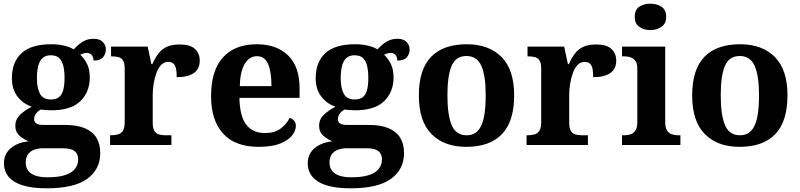

<svg xmlns="http://www.w3.org/2000/svg" viewBox="-20 -790 4358 1046"><path d="M235.6 235.9Q118.3 235.9 59.9 200.6Q1.5 165.3 1.5 99.2Q1.5 64.3 19 38.9Q36.5 13.6 67.1 -1.4Q97.6 -16.4 136.4 -20.1Q110 -30.2 86.7 -50.4Q63.4 -70.7 63.4 -105.6Q63.4 -138.5 87 -162.5Q110.7 -186.5 152.8 -208.8Q105.7 -224.5 75.3 -264Q44.8 -303.5 44.8 -363.9Q44.8 -451.6 97.3 -500.3Q149.8 -548.9 259.5 -548.9Q297.8 -548.9 328.6 -541.5Q359.5 -534.1 381.6 -521.1Q395.7 -536.2 411.1 -549.3Q426.6 -562.3 445.9 -570.5Q465.3 -578.6 490.2 -578.6Q523.1 -578.6 539.9 -561.4Q556.7 -544.1 556.7 -520.2Q556.7 -496.3 541.6 -478.2Q526.5 -460.1 489.2 -460.1Q489.2 -480.4 479 -491Q468.7 -501.6 454.5 -501.6Q442.7 -501.6 433.8 -498.6Q425 -495.6 417.3 -492Q439.5 -471.5 454.3 -441.6Q469.1 -411.6 469.1 -368.1Q469.1 -289.4 418.2 -239.3Q367.3 -189.1 259.5 -189.1Q248.6 -189.1 230.5 -190.3Q212.4 -191.5 203.6 -193.5Q189.8 -187.6 177.8 -173.5Q165.9 -159.3 165.9 -141Q165.9 -124.7 178.2 -117Q190.6 -109.3 216.8 -109.3H333.9Q400.9 -109.3 443.2 -91Q485.6 -72.7 505.9 -38.6Q526.2 -4.5 526.2 43.7Q526.2 132.6 455 184.3Q383.8 235.9 235.6 235.9ZM238.2 175.9Q296.9 175.9 333.8 164.2Q370.8 152.5 388.3 130.2Q405.9 107.9 405.9 78.1Q405.9 47.8 386 32.9Q366.1 17.9 325.3 17.9H209.4Q189.5 17.9 168.8 24.6Q148.2 31.2 134.2 48.3Q120.2 65.4 120.2 97.3Q120.2 122.2 133.6 139.9Q146.9 157.6 173.4 166.8Q200 175.9 238.2 175.9ZM257.1 -248.1Q287.2 -248.1 303.2 -262.3Q319.2 -276.4 325.4 -303Q331.6 -329.5 331.6 -365Q331.6 -401.9 325.2 -429.9Q318.8 -458 302.8 -473.4Q286.7 -488.9 256.6 -488.9Q227.5 -488.9 211 -472.9Q194.5 -457 187.8 -428.9Q181.1 -400.9 181.1 -364Q181.1 -311.6 197.4 -279.9Q213.7 -248.1 257.1 -248.1Z M579.7 0V-53H583.8Q606.8 -53 623.6 -58Q640.3 -63 649.9 -78.5Q659.4 -94 659.4 -125V-415Q659.4 -445 650.8 -459.5Q642.2 -474 626.3 -478.5Q610.5 -483 588.5 -483H584.9V-536H784.7L804.9 -440.5H809.9Q825.2 -475.7 844.2 -499.8Q863.3 -524 890.6 -535.9Q917.9 -547.7 959 -547.7Q1016.4 -547.7 1042.3 -523.2Q1068.2 -498.7 1068.2 -459.7Q1068.2 -414.2 1035.4 -391.8Q1002.6 -369.5 942.7 -369.5Q942.7 -397.5 938.9 -415.7Q935 -433.8 925 -443.3Q914.9 -452.7 895.5 -452.7Q873.3 -452.7 857.5 -436Q841.7 -419.2 831.9 -391.8Q822 -364.5 817 -333.2Q812 -302 812 -273V-120Q812 -91 821.2 -76.5Q830.4 -62 846.3 -57.5Q862.2 -53 881.8 -53H913.9V0Z M1389.1 10Q1261 10 1195.4 -62.3Q1129.9 -134.6 1129.9 -265.2Q1129.9 -405.7 1194.8 -477.3Q1259.8 -548.9 1378 -548.9Q1487.2 -548.9 1549.6 -488Q1612.1 -427.2 1612.1 -308.2V-256.9H1284.3Q1286.3 -156.6 1321.5 -110.9Q1356.7 -65.2 1424 -65.2Q1475.4 -65.2 1508.5 -89.3Q1541.5 -113.4 1558.3 -147.9Q1572.3 -143.8 1582.1 -132.5Q1591.8 -121.1 1591.8 -104.1Q1591.8 -78.3 1571.1 -51.8Q1550.3 -25.3 1505.8 -7.7Q1461.3 10 1389.1 10ZM1458.9 -320.8Q1458.9 -397.3 1440.8 -440.6Q1422.6 -483.9 1380 -483.9Q1338.4 -483.9 1313.4 -442.1Q1288.4 -400.4 1286.3 -320.8Z M1890.6 235.9Q1773.3 235.9 1714.9 200.6Q1656.5 165.3 1656.5 99.2Q1656.5 64.3 1674 38.9Q1691.5 13.6 1722.1 -1.4Q1752.6 -16.4 1791.4 -20.1Q1765 -30.2 1741.7 -50.4Q1718.4 -70.7 1718.4 -105.6Q1718.4 -138.5 1742 -162.5Q1765.7 -186.5 1807.8 -208.8Q1760.7 -224.5 1730.3 -264Q1699.8 -303.5 1699.8 -363.9Q1699.8 -451.6 1752.3 -500.3Q1804.8 -548.9 1914.5 -548.9Q1952.8 -548.9 1983.6 -541.5Q2014.5 -534.1 2036.6 -521.1Q2050.7 -536.2 2066.1 -549.3Q2081.6 -562.3 2100.9 -570.5Q2120.3 -578.6 2145.2 -578.6Q2178.1 -578.6 2194.9 -561.4Q2211.7 -544.1 2211.7 -520.2Q2211.7 -496.3 2196.6 -478.2Q2181.5 -460.1 2144.2 -460.1Q2144.2 -480.4 2134 -491Q2123.7 -501.6 2109.5 -501.6Q2097.7 -501.6 2088.8 -498.6Q2080 -495.6 2072.3 -492Q2094.5 -471.5 2109.3 -441.6Q2124.1 -411.6 2124.1 -368.1Q2124.1 -289.4 2073.2 -239.3Q2022.3 -189.1 1914.5 -189.1Q1903.6 -189.1 1885.5 -190.3Q1867.4 -191.5 1858.6 -193.5Q1844.8 -187.6 1832.8 -173.5Q1820.9 -159.3 1820.9 -141Q1820.9 -124.7 1833.2 -117Q1845.6 -109.3 1871.8 -109.3H1988.9Q2055.9 -109.3 2098.2 -91Q2140.6 -72.7 2160.9 -38.6Q2181.2 -4.5 2181.2 43.7Q2181.2 132.6 2110 184.3Q2038.8 235.9 1890.6 235.9ZM1893.2 175.9Q1951.9 175.9 1988.8 164.2Q2025.8 152.5 2043.3 130.2Q2060.9 107.9 2060.9 78.1Q2060.9 47.8 2041 32.9Q2021.1 17.9 1980.3 17.9H1864.4Q1844.5 17.9 1823.8 24.6Q1803.2 31.2 1789.2 48.3Q1775.2 65.4 1775.2 97.3Q1775.2 122.2 1788.6 139.9Q1801.9 157.6 1828.4 166.8Q1855 175.9 1893.2 175.9ZM1912.1 -248.1Q1942.2 -248.1 1958.2 -262.3Q1974.2 -276.4 1980.4 -303Q1986.6 -329.5 1986.6 -365Q1986.6 -401.9 1980.2 -429.9Q1973.8 -458 1957.8 -473.4Q1941.7 -488.9 1911.6 -488.9Q1882.5 -488.9 1866 -472.9Q1849.5 -457 1842.8 -428.9Q1836.1 -400.9 1836.1 -364Q1836.1 -311.6 1852.4 -279.9Q1868.7 -248.1 1912.1 -248.1Z M2519.9 10Q2399.8 10 2330.8 -59.6Q2261.9 -129.2 2261.9 -270.2Q2261.9 -410.7 2328 -479.8Q2394.2 -548.9 2523.1 -548.9Q2643.2 -548.9 2712.1 -479.8Q2781.1 -410.7 2781.1 -270.2Q2781.1 -129.2 2714.9 -59.6Q2648.8 10 2519.9 10ZM2522 -53Q2560.4 -53 2583.4 -77.7Q2606.5 -102.3 2616.3 -150.9Q2626.1 -199.6 2626.1 -270.2Q2626.1 -377.5 2602.3 -431.2Q2578.5 -484.9 2520.9 -484.9Q2463.4 -484.9 2440.4 -431.2Q2417.5 -377.5 2417.5 -270.3Q2417.5 -163.1 2440.9 -108.1Q2464.4 -53 2522 -53Z M2848.7 0V-53H2852.8Q2875.8 -53 2892.6 -58Q2909.3 -63 2918.9 -78.5Q2928.4 -94 2928.4 -125V-415Q2928.4 -445 2919.8 -459.5Q2911.2 -474 2895.3 -478.5Q2879.5 -483 2857.5 -483H2853.9V-536H3053.7L3073.9 -440.5H3078.9Q3094.2 -475.7 3113.2 -499.8Q3132.3 -524 3159.6 -535.9Q3186.9 -547.7 3228 -547.7Q3285.4 -547.7 3311.3 -523.2Q3337.2 -498.7 3337.2 -459.7Q3337.2 -414.2 3304.4 -391.8Q3271.6 -369.5 3211.7 -369.5Q3211.7 -397.5 3207.9 -415.7Q3204 -433.8 3194 -443.3Q3183.9 -452.7 3164.5 -452.7Q3142.3 -452.7 3126.5 -436Q3110.7 -419.2 3100.9 -391.8Q3091 -364.5 3086 -333.2Q3081 -302 3081 -273V-120Q3081 -91 3090.2 -76.5Q3099.4 -62 3115.3 -57.5Q3131.2 -53 3150.8 -53H3182.9V0Z M3368.6 0V-53H3381Q3401.3 -53 3417.2 -59Q3433.1 -64.9 3442.5 -80.3Q3452 -95.7 3452 -124.1V-416.1Q3452 -443.2 3442.3 -457.4Q3432.5 -471.7 3416.6 -477.3Q3400.7 -483 3381 -483H3368.8V-536H3604V-123.9Q3604 -95.8 3613.3 -80.3Q3622.5 -64.8 3638.9 -58.9Q3655.3 -53 3675 -53H3686.8V0ZM3523.4 -626.1Q3487.3 -626.1 3462.6 -643.9Q3438 -661.7 3438 -698Q3438 -736.5 3462.6 -753.2Q3487.3 -769.9 3523.4 -769.9Q3558 -769.9 3583.7 -753.2Q3609.4 -736.5 3609.4 -698Q3609.4 -661.7 3583.7 -643.9Q3558 -626.1 3523.4 -626.1Z M4008.9 10Q3888.8 10 3819.8 -59.6Q3750.9 -129.2 3750.9 -270.2Q3750.9 -410.7 3817 -479.8Q3883.2 -548.9 4012.1 -548.9Q4132.2 -548.9 4201.1 -479.8Q4270.1 -410.7 4270.1 -270.2Q4270.1 -129.2 4203.9 -59.6Q4137.8 10 4008.9 10ZM4011 -53Q4049.4 -53 4072.4 -77.7Q4095.5 -102.3 4105.3 -150.9Q4115.1 -199.6 4115.1 -270.2Q4115.1 -377.5 4091.3 -431.2Q4067.5 -484.9 4009.9 -484.9Q3952.4 -484.9 3929.4 -431.2Q3906.5 -377.5 3906.5 -270.3Q3906.5 -163.1 3929.9 -108.1Q3953.4 -53 4011 -53Z"/></svg>

Font: Noto Serif Hebrew
Style: Regular
Weight: 400
Designer: Monotype Design Team
Foundry: Monotype Imaging Inc.
Version: Version 2.003